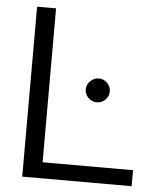

<svg xmlns="http://www.w3.org/2000/svg" viewBox="-51 -743 647 787"><g transform="rotate(5 272.5 -349.5)"><path d="M69.8 0V-699.2H147.9V-65.9H520V0ZM348.1 -330.1Q327.6 -330.1 312.7 -344.5Q297.9 -358.9 297.9 -378.9Q297.9 -398.9 313 -413.6Q328.1 -428.2 348.1 -428.2Q367.7 -428.2 382.3 -413.6Q397 -398.9 397 -378.9Q397 -358.9 382.3 -344.5Q367.7 -330.1 348.1 -330.1Z"/></g></svg>

Font: Prompt Light
Style: Regular
Weight: 300
Designer: Katatrad Team
Foundry: CadsonDemak
Version: Version 1.000;PS 001.000;hotconv 1.0.88;makeotf.lib2.5.64775